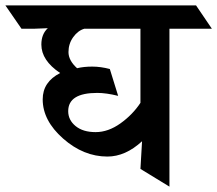

<svg xmlns="http://www.w3.org/2000/svg" viewBox="-100 -695 809 715"><path d="M78 -590 27 -588H-20L-80 -675H630L689 -588H531V0L423 -66L429 -169Q367 -112 300 -112Q211 -112 135 -179Q59 -246 59 -325Q59 -390 124 -423Q54 -470 54 -529Q54 -568 78 -590ZM262 -349Q154 -349 154 -281Q154 -248 181.5 -225.5Q209 -203 256 -203Q303 -203 348.5 -235.5Q394 -268 423 -312V-588H214Q190 -581 172.5 -556.5Q155 -532 155 -501Q155 -470 187 -441Q212 -447 243.5 -447Q275 -447 309 -438L340 -338Q296 -349 262 -349Z"/></svg>

Font: Halant SemiBold
Style: Regular
Weight: 600
Designer: Hitesh Malaviya (Devanagari), Satya Rajpurohit (Latin)
Foundry: Indian Type Foundry
Version: Version 1.101;PS 1.0;hotconv 1.0.78;makeotf.lib2.5.61930; tt